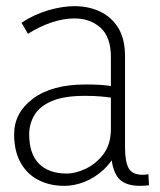

<svg xmlns="http://www.w3.org/2000/svg" viewBox="-20 -597 522 625"><path d="M341 -115 362 -109Q345 -70 316.5 -44Q288 -18 255 -5Q222 8 190 8Q141 8 104 -11.5Q67 -31 46.5 -68.5Q26 -106 26 -160Q26 -230 87.5 -276Q149 -322 259 -322Q288 -322 310.5 -320.5Q333 -319 356 -314V-277Q331 -281 308.5 -283Q286 -285 257 -285Q187 -285 147.5 -267.5Q108 -250 91.5 -221.5Q75 -193 75 -160Q75 -96 107 -64Q139 -32 198 -32Q225 -32 258.5 -47.5Q292 -63 316.5 -95Q341 -127 341 -178V-411Q341 -476 307.5 -506.5Q274 -537 222 -537Q187 -537 148 -524Q109 -511 71 -487L50 -523Q91 -550 137 -563.5Q183 -577 223 -577Q268 -577 305.5 -559.5Q343 -542 365 -506Q387 -470 387 -414V-117Q387 -72 398.5 -50Q410 -28 445 -28Q450 -28 454 -28.5Q458 -29 463 -30L465 6Q458 7 450.5 7.5Q443 8 436 8Q382 8 361.5 -22.5Q341 -53 341 -115Z"/></svg>

Font: Yaldevi ExtraLight
Style: Regular
Weight: 200
Designer: Sol Matas, Rajitha Manaperi, Kosala Senevirathne
Foundry: Mooniak
Version: Version 1.100